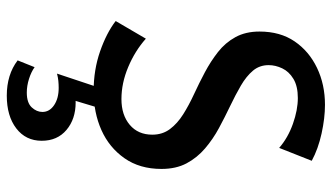

<svg xmlns="http://www.w3.org/2000/svg" viewBox="-226 -484 978 566"><g transform="rotate(90 263.0 -201.0)"><path d="M377 -161Q377 -191 360.5 -213Q344 -235 317 -252Q290 -269 257.5 -284Q225 -299 193 -316Q161 -333 133.5 -354.5Q106 -376 89.5 -406Q73 -436 73 -477Q73 -538 102 -580.5Q131 -623 180 -646.5Q229 -670 289 -670Q328 -670 373.5 -660Q419 -650 454 -631L416 -535Q386 -561 345 -575.5Q304 -590 269 -590Q234 -590 212.5 -577Q191 -564 181.5 -544Q172 -524 172 -504Q172 -477 188.5 -457.5Q205 -438 232.5 -422Q260 -406 292.5 -390.5Q325 -375 357.5 -357.5Q390 -340 417.5 -316.5Q445 -293 461.5 -262Q478 -231 478 -188Q478 -124 446.5 -79Q415 -34 363.5 -11Q312 12 249 12Q186 12 131.5 -7Q77 -26 42 -53L94 -142Q130 -110 177.5 -90Q225 -70 272 -70Q319 -70 348 -94.5Q377 -119 377 -161ZM237 0H297L269 93L226 79Q236 72 250 68.5Q264 65 282 65Q331 65 363 92Q395 119 395 165Q395 212 358.5 240Q322 268 262 268Q231 268 205 260Q179 252 158 236L178 186Q192 196 212.5 202.5Q233 209 253 209Q283 209 296.5 194.5Q310 180 310 163Q310 142 290 128.5Q270 115 239 115Q229 115 218.5 116Q208 117 197 120Z"/></g></svg>

Font: Ysabeau Office SemiBold
Style: Regular
Weight: 600
Designer: Christian Thalmann (Catharsis Fonts)
Version: Version 2.001;gftools[0.9.30]; featfreeze: tnum,lnum,ss02